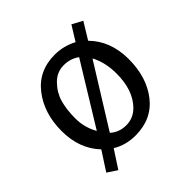

<svg xmlns="http://www.w3.org/2000/svg" viewBox="-170 -680 876 876"><g transform="rotate(-45 268.5 -242.0)"><path d="M113 -53Q44 -126 44 -240Q44 -354 104 -431.5Q164 -509 268 -509Q325 -509 376 -482L420 -553L470 -526L421 -446Q493 -373 493 -256Q493 -139 433.5 -63Q374 13 268 13Q206 13 157 -17L101 69L54 38ZM158 -127 339 -422Q307 -446 263 -446Q219 -446 186.5 -413Q154 -380 141.5 -337.5Q129 -295 129 -236.5Q129 -178 158 -127ZM378 -375 194 -79Q226 -50 271.5 -50Q317 -50 350 -83Q407 -141 407 -248Q407 -321 378 -375Z"/></g></svg>

Font: Rosario
Style: Regular
Weight: 400
Designer: Hector Gatti
Foundry: Omnibus-Type
Version: Version 1.002